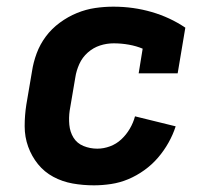

<svg xmlns="http://www.w3.org/2000/svg" viewBox="-20 -548 640 576"><path d="M262 8Q229 8 198 2.5Q167 -3 140 -17.5Q113 -32 94 -55.5Q75 -79 64.5 -108Q54 -137 54 -169.5Q54 -202 59 -234L76 -334Q80 -361 90 -388Q100 -415 117.5 -438.5Q135 -462 159.5 -480Q184 -498 211 -509Q238 -520 265.5 -524Q293 -528 320 -528Q380 -528 435 -512Q490 -496 536 -465L513 -328H396L408 -402Q389 -410 366.5 -414Q344 -418 321 -418Q300 -418 280 -411.5Q260 -405 243.5 -390.5Q227 -376 218 -356Q209 -336 206 -316L189 -216Q186 -195 188 -173.5Q190 -152 200.5 -135Q211 -118 230.5 -110Q250 -102 272 -102Q291 -102 310 -109Q329 -116 344 -130Q359 -144 369.5 -162Q380 -180 385 -199L507 -169Q499 -144 485.5 -120Q472 -96 454 -75Q436 -54 413 -37.5Q390 -21 365 -10.5Q340 0 313.5 4Q287 8 262 8Z"/></svg>

Font: Iosevka HT Extrabold Extended
Style: Italic
Weight: 800
Width: 7
Italic angle: -9°
Monospace: yes
Designer: Belleve Invis
Foundry: Belleve Invis
Version: Version 32.3.0; ttfautohint (v1.8.4)